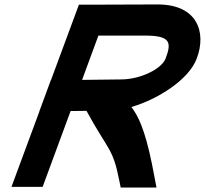

<svg xmlns="http://www.w3.org/2000/svg" viewBox="-20 -790 921 863"><path d="M570.5 -309C600.1 -270.8 631 -210.2 663.2 -52L683.5 53H522.5L515.4 18C487.2 -126 464.4 -115.5 368.8 -291.7L297.3 -290.9L197.4 -20L171.6 50H31.6L57.4 -20L157 -289C156.8 -289 156.7 -289 156.6 -289L208.2 -429C208.4 -429 208.6 -429 208.8 -429L308.8 -699L334.6 -769H404.6L689 -770C868 -770 908.5 -644 864.7 -528C830.6 -433.5 691.8 -344.4 570.5 -309ZM348.9 -430.9 523.7 -433C613.7 -433 708.8 -482 724.7 -528L725.1 -529C752.6 -601 743 -629 637.3 -630H422.3Z"/></svg>

Font: Nordica Plus
Style: NordicaClassicRgObl
Weight: 500
Version: Version 1.01